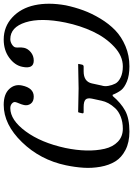

<svg xmlns="http://www.w3.org/2000/svg" viewBox="137 -835 710 1024"><g transform="rotate(-90 492.0 -323.0)"><path d="M478 -188Q482.9 -211.9 472.7 -221.9Q462.4 -231.9 433.1 -231.9H406.2Q397.9 -231.9 399.9 -240.2L404.3 -258.8L406.7 -261.2Q493.7 -259.3 532.2 -258.8L661.6 -261.2L663.1 -258.8L659.2 -240.2Q657.2 -232.4 649.4 -231.9H623.5Q568.8 -231.9 559.1 -188L547.9 -136.2Q542.5 -120.1 545.9 -100.3Q549.3 -80.6 557.9 -63.5Q566.4 -46.4 590.6 -34.7Q614.7 -22.9 649.9 -22.9Q705.6 -22.9 754.9 -69.1Q804.2 -115.2 835.7 -182.4Q867.2 -249.5 883.8 -329.1Q910.6 -460.9 884.8 -542Q858.9 -623 795.4 -623Q780.8 -623 767.3 -614.5Q753.9 -606 751.5 -596.2Q750 -589.8 750.7 -576.4Q751.5 -563 749 -549.8Q744.6 -529.3 725.6 -513.7Q706.5 -498 680.7 -498Q634.3 -498 647.9 -560.1Q656.2 -599.6 696.3 -628.9Q736.3 -658.2 793 -658.2Q861.8 -658.2 911.1 -612.5Q960.4 -566.9 976.3 -493.4Q992.2 -419.9 975.6 -327.1Q965.3 -278.3 948.7 -233.2Q932.1 -188 904.5 -142.3Q877 -96.7 842.3 -63.2Q807.6 -29.8 757.8 -8.8Q708 12.2 650.4 12.2Q601.6 12.2 569.6 -1Q537.6 -14.2 523.9 -31.2Q510.3 -48.3 498.5 -77.1H492.2Q455.1 -33.2 413.8 -10.5Q372.6 12.2 302.2 12.2Q244.6 12.2 204.1 -8.8Q163.6 -29.8 143.1 -63.2Q122.6 -96.7 114.5 -142.3Q106.4 -188 109.4 -232.9Q112.3 -277.8 122.6 -327.1Q151.4 -463.4 245.8 -560.8Q340.3 -658.2 444.8 -658.2Q501.5 -658.2 529.1 -628.9Q556.6 -599.6 547.9 -560.1Q534.7 -498 488.8 -498Q462.9 -498 451.2 -513.7Q439.5 -529.3 443.8 -549.8Q446.8 -563 452.6 -576.4Q458.5 -589.8 459.5 -596.2Q461.4 -606 451.7 -614.5Q441.9 -623 427.2 -623Q363.8 -623 303.2 -540.8Q242.7 -458.5 214.8 -329.1Q202.6 -270.5 201.4 -217.3Q200.2 -164.1 210.4 -119.9Q220.7 -75.7 248.3 -49.3Q275.9 -22.9 317.9 -22.9Q353 -22.9 381.6 -34.2Q410.2 -45.4 427 -63.7Q443.8 -82 453.4 -99.9Q462.9 -117.7 466.8 -136.2Z"/></g></svg>

Font: Linux Biolinum O
Style: Italic
Weight: 400
Italic angle: -12°
Designer: Philipp H. Poll
Foundry: Philipp H. Poll
Version: Version 1.1.3